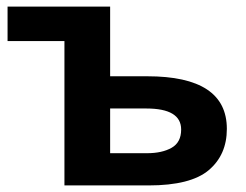

<svg xmlns="http://www.w3.org/2000/svg" viewBox="-20 -564 748 584"><path d="M315 -544H3V-439H176V0H432Q560 0 615 -46.5Q670 -93 670 -172Q670 -332 428 -332H315ZM425 -234Q531 -234 531 -170Q531 -131 502 -114.5Q473 -98 427 -98H315V-234Z"/></svg>

Font: Noto Sans UI
Style: Bold
Weight: 700
Designer: Monotype Design Team
Foundry: Monotype Imaging Inc.
Version: Version 1.901